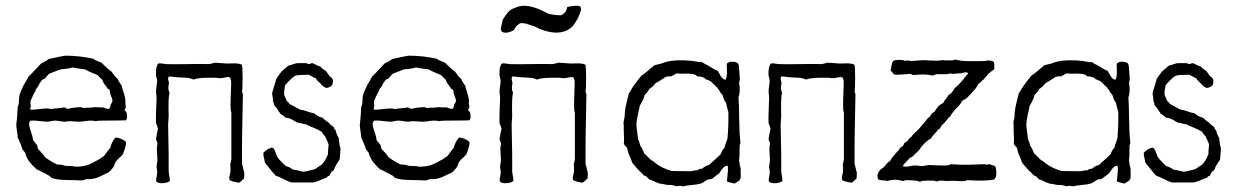

<svg xmlns="http://www.w3.org/2000/svg" viewBox="-20 -653 4394 683"><path d="M426 -298V-285Q426 -283 427 -277.5Q428 -272 427 -269Q426 -266 423 -263Q423 -260 426 -258Q429 -256 429 -254Q431 -253 431 -248.5Q431 -244 432 -243Q433 -232 428 -225Q402 -224 349 -224Q325 -224 322 -222Q309 -224 302.5 -224Q296 -224 282 -222Q268 -220 262 -220Q256 -220 244 -221Q232 -222 226 -222Q223 -222 217.5 -221Q212 -220 210 -220Q205 -220 193 -222Q181 -224 175 -224Q170 -224 161 -222Q152 -220 150 -220Q141 -220 120.5 -222.5Q100 -225 89 -224Q79 -217 88 -191.5Q97 -166 97 -157Q98 -153 103.5 -147Q109 -141 111 -138Q113 -133 115 -123Q131 -108 141 -93Q165 -76 183 -68Q198 -68 213 -63Q239 -63 249 -60Q274 -60 292 -66Q306 -71 330 -85Q333 -86 339.5 -91Q346 -96 350 -98Q366 -121 372 -127Q378 -150 391 -164Q415 -161 428 -148Q430 -137 417 -104Q414 -100 402.5 -89.5Q391 -79 388 -71Q388 -63 376.5 -50Q365 -37 358 -36Q354 -34 343.5 -29Q333 -24 327 -21.5Q321 -19 310.5 -17Q300 -15 289 -16Q286 -16 280.5 -13.5Q275 -11 271 -11Q262 -12 222.5 -12.5Q183 -13 167 -19Q164 -19 160.5 -23Q157 -27 155 -28Q153 -29 148 -31.5Q143 -34 141 -36Q135 -38 125.5 -43.5Q116 -49 111 -50Q109 -52 102.5 -58Q96 -64 94 -66.5Q92 -69 87 -75Q82 -81 79.5 -85.5Q77 -90 74 -96Q71 -102 70 -109Q69 -110 59 -123Q58 -132 43 -164Q43 -171 40.5 -186Q38 -201 38 -209L41 -239L43 -272Q43 -274 44.5 -276.5Q46 -279 46 -280Q47 -285 47.5 -297Q48 -309 49 -313Q51 -321 56.5 -333Q62 -345 63 -348Q64 -350 71 -361.5Q78 -373 81 -380Q89 -387 126 -427Q150 -439 153 -443Q208 -455 212 -455Q262 -455 312 -444Q315 -441 320 -438.5Q325 -436 331 -434Q337 -432 341 -430Q367 -404 376 -399Q390 -379 399 -372Q401 -364 413 -348Q414 -341 419.5 -324.5Q425 -308 426 -298ZM374 -282Q381 -291 380 -296.5Q379 -302 374.5 -313Q370 -324 371 -331Q370 -333 366 -336L361 -339Q360 -340 360 -341Q360 -342 360 -343Q346 -359 344 -369Q335 -377 327 -386Q324 -387 307.5 -394Q291 -401 283 -406Q244 -411 238 -413Q220 -408 194 -406Q162 -393 156 -391Q152 -389 146 -381Q140 -373 137 -372Q136 -371 134 -371Q132 -371 131 -370Q129 -368 122 -358Q120 -356 118.5 -351.5Q117 -347 115 -345Q114 -344 110 -338.5Q106 -333 106 -329Q103 -327 89 -295Q87 -284 90 -277Q90 -276 88 -269.5Q86 -263 89 -263Q98 -262 124.5 -265.5Q151 -269 163 -265Q170 -267 186 -268Q202 -269 208 -271Q211 -271 215.5 -268Q220 -265 224 -266Q233 -270 267 -272Q269 -272 272.5 -270Q276 -268 279 -269Q285 -270 297.5 -270Q310 -270 317 -272Q319 -271 346 -271Q348 -271 355 -268Q362 -265 368 -266Q372 -269 374 -282Z M725 -425 745 -430Q784 -427 789 -427Q795 -427 806 -427.5Q817 -428 825.5 -427Q834 -426 840 -423Q843 -418 843 -378Q843 -338 841 -329Q841 -325 843 -321Q845 -317 844 -313Q840 -149 841 -70Q843 -65 845 -54.5Q847 -44 849 -40Q849 -25 848 -18Q834 -4 829 -3Q806 -7 797 -12Q795 -19 795.5 -22.5Q796 -26 798 -33.5Q800 -41 800 -44Q800 -61 799 -67L803 -86V-253Q799 -258 800.5 -299Q802 -340 802 -348Q804 -371 797 -378Q790 -380 778.5 -377Q767 -374 759 -375Q755 -377 718.5 -376.5Q682 -376 669 -370Q665 -371 658.5 -373.5Q652 -376 649 -376L613 -378Q609 -378 602 -379Q595 -380 590 -380.5Q585 -381 581 -381Q578 -378 578 -374Q578 -370 579.5 -365Q581 -360 581 -357Q576 -334 583 -324Q578 -305 580 -241Q580 -236 579 -225Q578 -214 578 -209Q578 -192 579 -157.5Q580 -123 580 -105V-42Q585 -15 584 -9Q577 -3 561.5 -1.5Q546 0 537 -6Q535 -13 535.5 -16Q536 -19 537.5 -26Q539 -33 539 -36Q540 -40 538.5 -48Q537 -56 537 -59Q537 -64 538.5 -72Q540 -80 540 -85Q540 -91 539 -102Q538 -113 538 -122.5Q538 -132 540 -140Q541 -144 538 -149.5Q535 -155 535 -159Q539 -183 542 -195Q541 -200 538.5 -206.5Q536 -213 535 -215Q534 -232 535.5 -263Q537 -294 537 -305Q537 -309 536 -317Q535 -325 535 -329Q535 -334 537 -347Q539 -360 539 -367Q539 -369 537.5 -374.5Q536 -380 535 -384Q533 -415 543 -427Q551 -429 570 -425Q596 -424 648.5 -425Q701 -426 725 -425ZM759 -362 760 -360 761 -359 760 -361Z M991 -315 1000 -294Q1001 -293 1005 -289.5Q1009 -286 1010 -283Q1017 -280 1029 -273Q1041 -266 1048 -263Q1058 -262 1073.5 -256.5Q1089 -251 1097 -250Q1111 -238 1128 -234Q1133 -227 1149 -217Q1154 -210 1168 -200Q1168 -193 1174 -190Q1177 -175 1185 -162Q1186 -143 1191 -126V-121Q1191 -114 1189.5 -101.5Q1188 -89 1188 -85Q1174 -66 1168 -50Q1167 -47 1163 -44.5Q1159 -42 1158 -40L1152 -28Q1145 -27 1142 -21Q1135 -19 1120 -12.5Q1105 -6 1095 -4H1016Q1006 -7 988.5 -16Q971 -25 961 -28Q953 -36 939.5 -53Q926 -70 922 -75Q922 -80 919 -91Q916 -102 917 -110Q918 -111 924 -116Q930 -121 932 -122Q934 -123 941 -126Q948 -129 952 -126Q957 -121 961 -109Q965 -97 967 -94Q972 -86 983.5 -75Q995 -64 997 -62Q1008 -60 1022 -50Q1040 -47 1059 -42Q1068 -43 1083 -47Q1098 -51 1100 -51Q1102 -52 1110 -58Q1118 -64 1123 -66Q1136 -78 1147 -105Q1146 -111 1147.5 -122Q1149 -133 1149 -138Q1148 -143 1144 -151.5Q1140 -160 1139 -163Q1138 -167 1132 -173Q1126 -179 1125 -184Q1107 -194 1097 -198Q1072 -208 1068 -211Q1062 -211 1052.5 -214Q1043 -217 1037 -217Q1034 -219 1028 -222.5Q1022 -226 1018.5 -228Q1015 -230 1009 -232Q1003 -234 997 -234Q983 -246 977 -248Q977 -251 972 -256Q971 -257 969.5 -260Q968 -263 967 -264Q966 -266 962 -271Q958 -276 956 -278Q955 -279 954.5 -283.5Q954 -288 952 -289Q950 -311 948 -319Q950 -328 950 -330Q956 -347 963 -373Q965 -376 971.5 -385Q978 -394 981 -398L1005 -419L1034 -428Q1040 -428 1049.5 -428.5Q1059 -429 1066 -428.5Q1073 -428 1078 -425Q1081 -425 1085 -427Q1089 -429 1093 -428Q1096 -427 1104 -422.5Q1112 -418 1119 -417Q1126 -408 1139 -401Q1141 -399 1145.5 -392Q1150 -385 1153 -382L1158 -378Q1163 -373 1164 -369.5Q1165 -366 1164 -360Q1164 -344 1141 -340Q1129 -344 1120 -356Q1119 -357 1112 -363.5Q1105 -370 1103 -375Q1098 -376 1090 -381Q1082 -386 1078 -387Q1041 -387 1032 -384Q1025 -382 1011 -368Q996 -353 994 -349Q990 -329 991 -315Z M1648 -298V-285Q1648 -283 1649 -277.5Q1650 -272 1649 -269Q1648 -266 1645 -263Q1645 -260 1648 -258Q1651 -256 1651 -254Q1653 -253 1653 -248.5Q1653 -244 1654 -243Q1655 -232 1650 -225Q1624 -224 1571 -224Q1547 -224 1544 -222Q1531 -224 1524.5 -224Q1518 -224 1504 -222Q1490 -220 1484 -220Q1478 -220 1466 -221Q1454 -222 1448 -222Q1445 -222 1439.5 -221Q1434 -220 1432 -220Q1427 -220 1415 -222Q1403 -224 1397 -224Q1392 -224 1383 -222Q1374 -220 1372 -220Q1363 -220 1342.5 -222.5Q1322 -225 1311 -224Q1301 -217 1310 -191.5Q1319 -166 1319 -157Q1320 -153 1325.5 -147Q1331 -141 1333 -138Q1335 -133 1337 -123Q1353 -108 1363 -93Q1387 -76 1405 -68Q1420 -68 1435 -63Q1461 -63 1471 -60Q1496 -60 1514 -66Q1528 -71 1552 -85Q1555 -86 1561.5 -91Q1568 -96 1572 -98Q1588 -121 1594 -127Q1600 -150 1613 -164Q1637 -161 1650 -148Q1652 -137 1639 -104Q1636 -100 1624.5 -89.5Q1613 -79 1610 -71Q1610 -63 1598.5 -50Q1587 -37 1580 -36Q1576 -34 1565.5 -29Q1555 -24 1549 -21.5Q1543 -19 1532.5 -17Q1522 -15 1511 -16Q1508 -16 1502.5 -13.5Q1497 -11 1493 -11Q1484 -12 1444.5 -12.5Q1405 -13 1389 -19Q1386 -19 1382.5 -23Q1379 -27 1377 -28Q1375 -29 1370 -31.5Q1365 -34 1363 -36Q1357 -38 1347.5 -43.5Q1338 -49 1333 -50Q1331 -52 1324.5 -58Q1318 -64 1316 -66.5Q1314 -69 1309 -75Q1304 -81 1301.5 -85.5Q1299 -90 1296 -96Q1293 -102 1292 -109Q1291 -110 1281 -123Q1280 -132 1265 -164Q1265 -171 1262.5 -186Q1260 -201 1260 -209L1263 -239L1265 -272Q1265 -274 1266.5 -276.5Q1268 -279 1268 -280Q1269 -285 1269.5 -297Q1270 -309 1271 -313Q1273 -321 1278.5 -333Q1284 -345 1285 -348Q1286 -350 1293 -361.5Q1300 -373 1303 -380Q1311 -387 1348 -427Q1372 -439 1375 -443Q1430 -455 1434 -455Q1484 -455 1534 -444Q1537 -441 1542 -438.5Q1547 -436 1553 -434Q1559 -432 1563 -430Q1589 -404 1598 -399Q1612 -379 1621 -372Q1623 -364 1635 -348Q1636 -341 1641.5 -324.5Q1647 -308 1648 -298ZM1596 -282Q1603 -291 1602 -296.5Q1601 -302 1596.5 -313Q1592 -324 1593 -331Q1592 -333 1588 -336L1583 -339Q1582 -340 1582 -341Q1582 -342 1582 -343Q1568 -359 1566 -369Q1557 -377 1549 -386Q1546 -387 1529.5 -394Q1513 -401 1505 -406Q1466 -411 1460 -413Q1442 -408 1416 -406Q1384 -393 1378 -391Q1374 -389 1368 -381Q1362 -373 1359 -372Q1358 -371 1356 -371Q1354 -371 1353 -370Q1351 -368 1344 -358Q1342 -356 1340.5 -351.5Q1339 -347 1337 -345Q1336 -344 1332 -338.5Q1328 -333 1328 -329Q1325 -327 1311 -295Q1309 -284 1312 -277Q1312 -276 1310 -269.5Q1308 -263 1311 -263Q1320 -262 1346.5 -265.5Q1373 -269 1385 -265Q1392 -267 1408 -268Q1424 -269 1430 -271Q1433 -271 1437.5 -268Q1442 -265 1446 -266Q1455 -270 1489 -272Q1491 -272 1494.5 -270Q1498 -268 1501 -269Q1507 -270 1519.5 -270Q1532 -270 1539 -272Q1541 -271 1568 -271Q1570 -271 1577 -268Q1584 -265 1590 -266Q1594 -269 1596 -282Z M1995 -618 1998 -628Q2004 -630 2021.5 -632Q2039 -634 2045 -629Q2046 -627 2047 -618Q2047 -617 2042 -603.5Q2037 -590 2034 -585Q2032 -582 2028 -575.5Q2024 -569 2021 -564.5Q2018 -560 2014 -557Q2004 -547 1987 -541Q1948 -529 1893 -553Q1884 -559 1869.5 -563Q1855 -567 1849 -570Q1849 -569 1846.5 -569.5Q1844 -570 1842 -570L1839 -571Q1836 -570 1833.5 -570.5Q1831 -571 1828 -569Q1815 -560 1811 -551Q1810 -546 1797 -540.5Q1784 -535 1772 -537.5Q1760 -540 1762 -554Q1768 -583 1769 -584Q1785 -609 1794 -616Q1799 -621 1822 -629Q1855 -640 1907 -616Q1914 -612 1920 -609.5Q1926 -607 1934 -603L1953 -600Q1955 -600 1965.5 -599Q1976 -598 1979 -600Q1993 -610 1995 -618ZM1947 -425 1967 -430Q2006 -427 2011 -427Q2017 -427 2028 -427.5Q2039 -428 2047.5 -427Q2056 -426 2062 -423Q2065 -418 2065 -378Q2065 -338 2063 -329Q2063 -325 2065 -321Q2067 -317 2066 -313Q2062 -149 2063 -70Q2065 -65 2067 -54.5Q2069 -44 2071 -40Q2071 -25 2070 -18Q2056 -4 2051 -3Q2028 -7 2019 -12Q2017 -19 2017.5 -22.5Q2018 -26 2020 -33.5Q2022 -41 2022 -44Q2022 -61 2021 -67L2025 -86V-253Q2021 -258 2022.5 -299Q2024 -340 2024 -348Q2026 -371 2019 -378Q2012 -380 2000.5 -377Q1989 -374 1981 -375Q1977 -377 1940.5 -376.5Q1904 -376 1891 -370Q1887 -371 1880.5 -373.5Q1874 -376 1871 -376L1835 -378Q1831 -378 1824 -379Q1817 -380 1812 -380.5Q1807 -381 1803 -381Q1800 -378 1800 -374Q1800 -370 1801.5 -365Q1803 -360 1803 -357Q1798 -334 1805 -324Q1800 -305 1802 -241Q1802 -236 1801 -225Q1800 -214 1800 -209Q1800 -192 1801 -157.5Q1802 -123 1802 -105V-42Q1807 -15 1806 -9Q1799 -3 1783.5 -1.5Q1768 0 1759 -6Q1757 -13 1757.5 -16Q1758 -19 1759.5 -26Q1761 -33 1761 -36Q1762 -40 1760.5 -48Q1759 -56 1759 -59Q1759 -64 1760.5 -72Q1762 -80 1762 -85Q1762 -91 1761 -102Q1760 -113 1760 -122.5Q1760 -132 1762 -140Q1763 -144 1760 -149.5Q1757 -155 1757 -159Q1761 -183 1764 -195Q1763 -200 1760.5 -206.5Q1758 -213 1757 -215Q1756 -232 1757.5 -263Q1759 -294 1759 -305Q1759 -309 1758 -317Q1757 -325 1757 -329Q1757 -334 1759 -347Q1761 -360 1761 -367Q1761 -369 1759.5 -374.5Q1758 -380 1757 -384Q1755 -415 1765 -427Q1773 -429 1792 -425Q1818 -424 1870.5 -425Q1923 -426 1947 -425ZM1981 -362 1982 -360 1983 -359 1982 -361Z M2566 -8Q2566 -13 2568.5 -35.5Q2571 -58 2568 -64Q2560 -63 2555 -58.5Q2550 -54 2545 -46.5Q2540 -39 2538 -36Q2533 -33 2525 -26.5Q2517 -20 2513 -17Q2511 -16 2505.5 -15.5Q2500 -15 2497 -14Q2479 -2 2473 0Q2464 3 2441.5 5Q2419 7 2410 10Q2394 6 2387 10Q2373 4 2355 5Q2331 0 2325 0Q2324 -2 2317 -3.5Q2310 -5 2308 -8Q2306 -8 2300.5 -11Q2295 -14 2291 -14Q2289 -15 2286 -18.5Q2283 -22 2281 -23Q2280 -26 2275 -27.5Q2270 -29 2269 -30Q2267 -34 2259 -41Q2251 -48 2248 -52Q2247 -53 2240 -61Q2233 -69 2229 -74Q2227 -82 2220 -97Q2213 -112 2212 -123Q2211 -128 2205.5 -133Q2200 -138 2199 -143Q2201 -152 2199 -183Q2199 -214 2198 -217Q2199 -220 2200 -227.5Q2201 -235 2202 -238Q2202 -253 2204.5 -267Q2207 -281 2211 -296.5Q2215 -312 2217 -321Q2221 -326 2227.5 -337.5Q2234 -349 2239 -354Q2244 -363 2262 -384Q2275 -392 2308 -421Q2331 -427 2333 -427Q2372 -444 2445 -436Q2469 -431 2478 -432Q2482 -428 2491.5 -423.5Q2501 -419 2505 -416Q2524 -404 2532 -402Q2535 -399 2539.5 -390Q2544 -381 2548.5 -376Q2553 -371 2560 -369Q2566 -374 2566 -400Q2566 -404 2565.5 -414.5Q2565 -425 2566 -427Q2573 -434 2586 -433.5Q2599 -433 2606 -427Q2609 -420 2610 -400Q2611 -380 2612 -375Q2612 -373 2611.5 -369.5Q2611 -366 2610.5 -363.5Q2610 -361 2609 -359Q2615 -330 2607 -306Q2609 -285 2609.5 -230.5Q2610 -176 2614 -146Q2614 -143 2612 -138Q2610 -133 2611 -129Q2611 -90 2609 -83Q2610 -80 2610.5 -74Q2611 -68 2612 -63Q2613 -58 2615 -55Q2614 -52 2615 -35Q2616 -18 2612 -14Q2611 -10 2593 0Q2569 -5 2566 -8ZM2303 -80 2314 -71Q2335 -55 2368 -45Q2374 -44 2439 -44Q2453 -48 2461 -47Q2467 -53 2478 -53Q2490 -64 2502 -66Q2509 -73 2523.5 -85.5Q2538 -98 2544 -105Q2549 -120 2557 -127Q2558 -134 2562.5 -145Q2567 -156 2568 -162Q2572 -207 2571 -254Q2564 -279 2563 -287Q2555 -296 2551 -313Q2550 -316 2546.5 -319.5Q2543 -323 2541 -326Q2541 -330 2537 -333.5Q2533 -337 2533 -340L2508 -364Q2495 -369 2494 -370Q2491 -370 2488 -373.5Q2485 -377 2481 -378Q2469 -382 2461 -381Q2456 -388 2442 -390Q2428 -392 2414.5 -391Q2401 -390 2388 -392Q2384 -391 2377 -386.5Q2370 -382 2366 -381Q2362 -382 2356 -381Q2350 -380 2349 -380Q2319 -360 2313 -358Q2300 -342 2289 -336Q2288 -330 2273 -315Q2271 -302 2256 -277Q2255 -272 2248.5 -242Q2242 -212 2245 -197Q2249 -166 2250 -157Q2254 -150 2258 -134Q2265 -125 2272 -107Q2277 -103 2285 -94.5Q2293 -86 2297 -83Z M2904 -425 2924 -430Q2963 -427 2968 -427Q2974 -427 2985 -427.5Q2996 -428 3004.5 -427Q3013 -426 3019 -423Q3022 -418 3022 -378Q3022 -338 3020 -329Q3020 -325 3022 -321Q3024 -317 3023 -313Q3019 -149 3020 -70Q3022 -65 3024 -54.5Q3026 -44 3028 -40Q3028 -25 3027 -18Q3013 -4 3008 -3Q2985 -7 2976 -12Q2974 -19 2974.5 -22.5Q2975 -26 2977 -33.5Q2979 -41 2979 -44Q2979 -61 2978 -67L2982 -86V-253Q2978 -258 2979.5 -299Q2981 -340 2981 -348Q2983 -371 2976 -378Q2969 -380 2957.5 -377Q2946 -374 2938 -375Q2934 -377 2897.5 -376.5Q2861 -376 2848 -370Q2844 -371 2837.5 -373.5Q2831 -376 2828 -376L2792 -378Q2788 -378 2781 -379Q2774 -380 2769 -380.5Q2764 -381 2760 -381Q2757 -378 2757 -374Q2757 -370 2758.5 -365Q2760 -360 2760 -357Q2755 -334 2762 -324Q2757 -305 2759 -241Q2759 -236 2758 -225Q2757 -214 2757 -209Q2757 -192 2758 -157.5Q2759 -123 2759 -105V-42Q2764 -15 2763 -9Q2756 -3 2740.5 -1.5Q2725 0 2716 -6Q2714 -13 2714.5 -16Q2715 -19 2716.5 -26Q2718 -33 2718 -36Q2719 -40 2717.5 -48Q2716 -56 2716 -59Q2716 -64 2717.5 -72Q2719 -80 2719 -85Q2719 -91 2718 -102Q2717 -113 2717 -122.5Q2717 -132 2719 -140Q2720 -144 2717 -149.5Q2714 -155 2714 -159Q2718 -183 2721 -195Q2720 -200 2717.5 -206.5Q2715 -213 2714 -215Q2713 -232 2714.5 -263Q2716 -294 2716 -305Q2716 -309 2715 -317Q2714 -325 2714 -329Q2714 -334 2716 -347Q2718 -360 2718 -367Q2718 -369 2716.5 -374.5Q2715 -380 2714 -384Q2712 -415 2722 -427Q2730 -429 2749 -425Q2775 -424 2827.5 -425Q2880 -426 2904 -425ZM2938 -362 2939 -360 2940 -359 2939 -361Z M3428 -67 3482 -69Q3483 -69 3485.5 -68Q3488 -67 3490 -67L3492 -68Q3494 -69 3496 -69Q3507 -68 3521 -61Q3530 -24 3515 -14Q3478 -8 3425 -12Q3422 -13 3417 -11Q3412 -9 3411 -9Q3408 -8 3389 -9Q3370 -10 3367 -10Q3364 -10 3357.5 -9.5Q3351 -9 3348 -9Q3345 -9 3337 -10Q3329 -11 3323.5 -10.5Q3318 -10 3313 -7Q3307 -10 3299.5 -10.5Q3292 -11 3282.5 -10.5Q3273 -10 3268 -10Q3257 -10 3253 -6Q3242 -12 3208 -12Q3202 -13 3193 -9Q3162 -18 3137 -9Q3131 -11 3121 -11.5Q3111 -12 3105 -14Q3094 -34 3116 -53Q3123 -56 3131 -66.5Q3139 -77 3146 -80Q3149 -87 3158.5 -98Q3168 -109 3171 -113Q3174 -114 3184 -129Q3193 -132 3197 -144Q3210 -152 3212 -157Q3213 -160 3218.5 -163.5Q3224 -167 3225 -171Q3229 -176 3238.5 -184.5Q3248 -193 3252 -198Q3268 -218 3277 -228Q3279 -231 3283.5 -235Q3288 -239 3290 -242Q3295 -252 3304 -255Q3308 -263 3318 -275Q3326 -283 3335 -286Q3337 -292 3344.5 -301Q3352 -310 3354 -315Q3367 -321 3376 -340Q3382 -343 3391 -353Q3400 -363 3402 -365Q3405 -368 3419 -386Q3425 -392 3424 -393Q3416 -399 3400 -392Q3394 -393 3380 -391Q3366 -389 3362 -392Q3361 -392 3348 -389H3313Q3310 -389 3297 -384Q3275 -391 3230 -386Q3227 -386 3223 -388.5Q3219 -391 3216 -390Q3209 -390 3187 -388Q3165 -386 3159 -389Q3158 -392 3153.5 -396.5Q3149 -401 3148 -403Q3153 -431 3157 -436Q3165 -440 3179 -440Q3193 -440 3200 -436Q3203 -438 3206.5 -438Q3210 -438 3214.5 -437Q3219 -436 3222 -436Q3228 -436 3242.5 -437.5Q3257 -439 3264 -439Q3272 -439 3285.5 -438Q3299 -437 3310 -437Q3321 -437 3331 -439Q3336 -438 3364 -438Q3367 -438 3369.5 -438.5Q3372 -439 3374.5 -440Q3377 -441 3379 -441Q3393 -437 3409.5 -436Q3426 -435 3449 -435.5Q3472 -436 3483 -436Q3503 -441 3515 -433Q3517 -430 3517 -420.5Q3517 -411 3517 -409Q3517 -406 3513 -404Q3509 -402 3509 -400Q3505 -400 3503 -396.5Q3501 -393 3498 -393Q3496 -389 3489 -382Q3482 -375 3480 -371Q3476 -369 3470 -362.5Q3464 -356 3460 -354Q3456 -345 3449.5 -337Q3443 -329 3433 -318.5Q3423 -308 3419 -304Q3416 -303 3411 -299Q3406 -295 3402 -294Q3399 -285 3388.5 -274.5Q3378 -264 3375 -260Q3363 -246 3362 -241Q3356 -237 3347 -225Q3338 -213 3332 -209Q3330 -208 3326.5 -201Q3323 -194 3318 -193Q3315 -188 3305 -177.5Q3295 -167 3291 -160Q3268 -148 3247 -116Q3242 -113 3233 -103Q3224 -93 3216 -91Q3214 -88 3209.5 -83.5Q3205 -79 3203 -77Q3202 -75 3197.5 -71Q3193 -67 3192 -62Q3200 -60 3204 -60Q3208 -60 3217 -62Q3226 -64 3231 -64Q3236 -65 3246 -63.5Q3256 -62 3260 -62L3283 -66Q3290 -66 3324.5 -64.5Q3359 -63 3361 -69Q3399 -66 3428 -67Z M3953 -8Q3953 -13 3955.5 -35.5Q3958 -58 3955 -64Q3947 -63 3942 -58.5Q3937 -54 3932 -46.5Q3927 -39 3925 -36Q3920 -33 3912 -26.5Q3904 -20 3900 -17Q3898 -16 3892.5 -15.5Q3887 -15 3884 -14Q3866 -2 3860 0Q3851 3 3828.5 5Q3806 7 3797 10Q3781 6 3774 10Q3760 4 3742 5Q3718 0 3712 0Q3711 -2 3704 -3.5Q3697 -5 3695 -8Q3693 -8 3687.5 -11Q3682 -14 3678 -14Q3676 -15 3673 -18.5Q3670 -22 3668 -23Q3667 -26 3662 -27.5Q3657 -29 3656 -30Q3654 -34 3646 -41Q3638 -48 3635 -52Q3634 -53 3627 -61Q3620 -69 3616 -74Q3614 -82 3607 -97Q3600 -112 3599 -123Q3598 -128 3592.5 -133Q3587 -138 3586 -143Q3588 -152 3586 -183Q3586 -214 3585 -217Q3586 -220 3587 -227.5Q3588 -235 3589 -238Q3589 -253 3591.5 -267Q3594 -281 3598 -296.5Q3602 -312 3604 -321Q3608 -326 3614.5 -337.5Q3621 -349 3626 -354Q3631 -363 3649 -384Q3662 -392 3695 -421Q3718 -427 3720 -427Q3759 -444 3832 -436Q3856 -431 3865 -432Q3869 -428 3878.5 -423.5Q3888 -419 3892 -416Q3911 -404 3919 -402Q3922 -399 3926.5 -390Q3931 -381 3935.5 -376Q3940 -371 3947 -369Q3953 -374 3953 -400Q3953 -404 3952.5 -414.5Q3952 -425 3953 -427Q3960 -434 3973 -433.5Q3986 -433 3993 -427Q3996 -420 3997 -400Q3998 -380 3999 -375Q3999 -373 3998.5 -369.5Q3998 -366 3997.5 -363.5Q3997 -361 3996 -359Q4002 -330 3994 -306Q3996 -285 3996.5 -230.5Q3997 -176 4001 -146Q4001 -143 3999 -138Q3997 -133 3998 -129Q3998 -90 3996 -83Q3997 -80 3997.5 -74Q3998 -68 3999 -63Q4000 -58 4002 -55Q4001 -52 4002 -35Q4003 -18 3999 -14Q3998 -10 3980 0Q3956 -5 3953 -8ZM3690 -80 3701 -71Q3722 -55 3755 -45Q3761 -44 3826 -44Q3840 -48 3848 -47Q3854 -53 3865 -53Q3877 -64 3889 -66Q3896 -73 3910.5 -85.5Q3925 -98 3931 -105Q3936 -120 3944 -127Q3945 -134 3949.5 -145Q3954 -156 3955 -162Q3959 -207 3958 -254Q3951 -279 3950 -287Q3942 -296 3938 -313Q3937 -316 3933.5 -319.5Q3930 -323 3928 -326Q3928 -330 3924 -333.5Q3920 -337 3920 -340L3895 -364Q3882 -369 3881 -370Q3878 -370 3875 -373.5Q3872 -377 3868 -378Q3856 -382 3848 -381Q3843 -388 3829 -390Q3815 -392 3801.5 -391Q3788 -390 3775 -392Q3771 -391 3764 -386.5Q3757 -382 3753 -381Q3749 -382 3743 -381Q3737 -380 3736 -380Q3706 -360 3700 -358Q3687 -342 3676 -336Q3675 -330 3660 -315Q3658 -302 3643 -277Q3642 -272 3635.5 -242Q3629 -212 3632 -197Q3636 -166 3637 -157Q3641 -150 3645 -134Q3652 -125 3659 -107Q3664 -103 3672 -94.5Q3680 -86 3684 -83Z M4123 -315 4132 -294Q4133 -293 4137 -289.5Q4141 -286 4142 -283Q4149 -280 4161 -273Q4173 -266 4180 -263Q4190 -262 4205.5 -256.5Q4221 -251 4229 -250Q4243 -238 4260 -234Q4265 -227 4281 -217Q4286 -210 4300 -200Q4300 -193 4306 -190Q4309 -175 4317 -162Q4318 -143 4323 -126V-121Q4323 -114 4321.5 -101.5Q4320 -89 4320 -85Q4306 -66 4300 -50Q4299 -47 4295 -44.5Q4291 -42 4290 -40L4284 -28Q4277 -27 4274 -21Q4267 -19 4252 -12.5Q4237 -6 4227 -4H4148Q4138 -7 4120.5 -16Q4103 -25 4093 -28Q4085 -36 4071.5 -53Q4058 -70 4054 -75Q4054 -80 4051 -91Q4048 -102 4049 -110Q4050 -111 4056 -116Q4062 -121 4064 -122Q4066 -123 4073 -126Q4080 -129 4084 -126Q4089 -121 4093 -109Q4097 -97 4099 -94Q4104 -86 4115.5 -75Q4127 -64 4129 -62Q4140 -60 4154 -50Q4172 -47 4191 -42Q4200 -43 4215 -47Q4230 -51 4232 -51Q4234 -52 4242 -58Q4250 -64 4255 -66Q4268 -78 4279 -105Q4278 -111 4279.5 -122Q4281 -133 4281 -138Q4280 -143 4276 -151.5Q4272 -160 4271 -163Q4270 -167 4264 -173Q4258 -179 4257 -184Q4239 -194 4229 -198Q4204 -208 4200 -211Q4194 -211 4184.5 -214Q4175 -217 4169 -217Q4166 -219 4160 -222.5Q4154 -226 4150.5 -228Q4147 -230 4141 -232Q4135 -234 4129 -234Q4115 -246 4109 -248Q4109 -251 4104 -256Q4103 -257 4101.5 -260Q4100 -263 4099 -264Q4098 -266 4094 -271Q4090 -276 4088 -278Q4087 -279 4086.5 -283.5Q4086 -288 4084 -289Q4082 -311 4080 -319Q4082 -328 4082 -330Q4088 -347 4095 -373Q4097 -376 4103.5 -385Q4110 -394 4113 -398L4137 -419L4166 -428Q4172 -428 4181.5 -428.5Q4191 -429 4198 -428.5Q4205 -428 4210 -425Q4213 -425 4217 -427Q4221 -429 4225 -428Q4228 -427 4236 -422.5Q4244 -418 4251 -417Q4258 -408 4271 -401Q4273 -399 4277.5 -392Q4282 -385 4285 -382L4290 -378Q4295 -373 4296 -369.5Q4297 -366 4296 -360Q4296 -344 4273 -340Q4261 -344 4252 -356Q4251 -357 4244 -363.5Q4237 -370 4235 -375Q4230 -376 4222 -381Q4214 -386 4210 -387Q4173 -387 4164 -384Q4157 -382 4143 -368Q4128 -353 4126 -349Q4122 -329 4123 -315Z"/></svg>

Font: FuturaRenner Light
Style: Regular
Weight: 300
Designer: BSozoo
Foundry: BSozoo
Version: Version 1.001;PS 001.001;hotconv 1.0.70;makeotf.lib2.5.58329